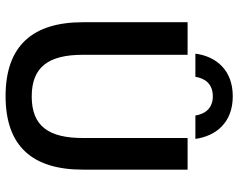

<svg xmlns="http://www.w3.org/2000/svg" viewBox="-104 -750 866 698"><g transform="rotate(90 329.0 -401.0)"><path d="M259.2 -678.3C265 -714.2 285.8 -741.7 330 -741.7C373.3 -741.7 394.2 -714.2 400 -678.3H485C474.2 -754.2 425 -814.2 330 -814.2C235 -814.2 185 -754.2 175 -678.3ZM329.2 11.7C513.3 11.7 596.7 -87.5 596.7 -269.2V-650H481.7V-269.2C481.7 -145.8 439.2 -83.3 330.8 -83.3C222.5 -83.3 179.2 -145.8 179.2 -269.2V-650H60.8V-269.2C60.8 -87.5 145.8 11.7 329.2 11.7Z"/></g></svg>

Font: Familjen Grotesk Medium
Style: Regular
Weight: 500
Designer: Anders Wikstroem, Jonas Baeckman, Matilda Gysing, Kristian Moeller
Foundry: Familjen STHLM AB
Version: Version 2.000